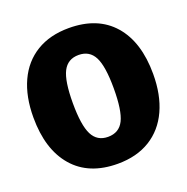

<svg xmlns="http://www.w3.org/2000/svg" viewBox="-131 -837 951 979"><g transform="rotate(-20 345.0 -348.0)"><path d="M670 -349Q670 -236 632 -153Q594 -70 521 -25Q448 20 345 20Q189 20 104.5 -77.5Q20 -175 20 -349Q20 -462 58 -544.5Q96 -627 169 -671.5Q242 -716 345 -716Q501 -716 585.5 -619.5Q670 -523 670 -349ZM234 -349Q234 -229 260 -177.5Q286 -126 345 -126Q405 -126 430.5 -177Q456 -228 456 -349Q456 -469 430 -519.5Q404 -570 345 -570Q286 -570 260 -519.5Q234 -469 234 -349Z"/></g></svg>

Font: Fira Sans Black
Style: Regular
Weight: 900
Designer: Carrois Corporate & Edenspiekermann AG
Foundry: Carrois Corporate GbR & Edenspiekermann AG
Version: Version 4.203